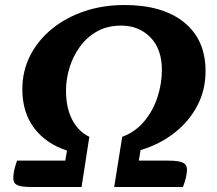

<svg xmlns="http://www.w3.org/2000/svg" viewBox="-20 -745 865 765"><path d="M104 0Q64 0 48.5 -7.5Q33 -15 33 -35Q33 -64 48 -105H240L247 -145Q162 -173 115.5 -235.5Q69 -298 69 -389Q69 -462 100 -523Q131 -584 186.5 -629.5Q242 -675 316 -700Q390 -725 476 -725Q628 -725 713.5 -656Q799 -587 799 -461Q799 -387 766.5 -324.5Q734 -262 675.5 -216Q617 -170 540 -147L533 -105H649Q692 -105 708.5 -97Q725 -89 725 -69Q725 -42 709 0H435L467 -200Q519 -219 554.5 -261.5Q590 -304 607.5 -358Q625 -412 625 -466Q625 -550 579 -596.5Q533 -643 463 -643Q408 -643 367 -620Q326 -597 298.5 -559Q271 -521 257 -475.5Q243 -430 243 -384Q243 -315 268 -267.5Q293 -220 336 -200L305 0Z"/></svg>

Font: Lemonada SemiBold
Style: Regular
Weight: 600
Designer: Mohamed Gaber (Arabic), Eduardo Tunni (Latin)
Foundry: Kief Type Foundry
Version: Version 4.005; ttfautohint (v1.8.3)